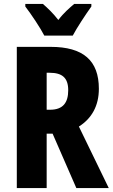

<svg xmlns="http://www.w3.org/2000/svg" viewBox="-20 -951 570 971"><path d="M204 -771H348C369 -811 414 -879 442 -918V-931H355C332 -911 303 -887 275 -850C248 -885 218 -913 197 -931H108V-918C136 -882 186 -807 204 -771ZM236 -714H65V0H216V-275H246L366 0H530L379 -311C444 -352 480 -416 480 -502C480 -645 401 -714 236 -714ZM231 -583C294 -583 325 -558 325 -495C325 -432 299 -396 233 -396H216V-583Z"/></svg>

Font: Noto Sans Gujarati UI ExtraCondensed ExtraBold
Style: Regular
Weight: 800
Width: 2
Designer: Jelle Bosma - Monotype Design Team, Universal Thirst
Foundry: Monotype Imaging Inc.
Version: Version 2.106